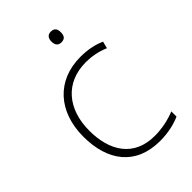

<svg xmlns="http://www.w3.org/2000/svg" viewBox="-218 -812 911 911"><g transform="rotate(-45 237.0 -357.0)"><path d="M301 -724C279 -724 270 -709 270 -688C270 -667 279 -652 301 -652C326 -652 333 -667 333 -688C333 -709 326 -724 301 -724ZM302 10C358 10 404 -2 438 -17V-52C399 -36 351 -25 301 -25C160 -25 98 -127 98 -262C98 -407 179 -504 316 -504C354 -504 395 -497 434 -480L443 -515C407 -531 366 -540 316 -540C158 -540 58 -430 58 -262C58 -100 138 10 302 10Z"/></g></svg>

Font: Noto Sans Myanmar UI ExtraLight
Style: Regular
Weight: 200
Designer: Monotype Design Team
Foundry: Monotype Imaging Inc.
Version: Version 2.103